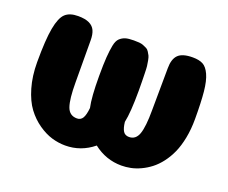

<svg xmlns="http://www.w3.org/2000/svg" viewBox="-113 -864 1246 1049"><g transform="rotate(20 510.0 -339.5)"><path d="M663 -157Q702 -157 717 -199.5Q732 -242 732 -338L734 -583Q734 -636 758.5 -660.5Q783 -685 843 -685Q880 -685 902.5 -673Q925 -661 941 -626Q957 -591 963 -531Q969 -471 969 -372Q969 -313 959 -262Q949 -211 932 -173Q915 -135 891.5 -104.5Q868 -74 842 -54Q816 -34 787 -20.5Q758 -7 730.5 -1.5Q703 4 677 4Q587 4 514 -53Q442 6 351 6Q312 6 273 -5.5Q234 -17 193.5 -45Q153 -73 122 -114.5Q91 -156 71.5 -222.5Q52 -289 52 -370Q52 -501 64.5 -568Q77 -635 102.5 -659Q128 -683 177 -683Q218 -683 242 -671.5Q266 -660 276 -638Q286 -616 286 -581L287 -337Q287 -241 302 -198Q317 -155 361 -155Q383 -155 394 -173.5Q405 -192 409 -233Q396 -291 396 -414Q396 -483 399 -524Q402 -565 408 -595Q414 -625 428 -638Q442 -651 459.5 -656.5Q477 -662 508 -662Q526 -662 539.5 -661Q553 -660 565 -655Q577 -650 585 -646Q593 -642 600 -631Q607 -620 611 -612Q615 -604 618.5 -586Q622 -568 623.5 -554.5Q625 -541 625.5 -514.5Q626 -488 626.5 -468.5Q627 -449 627 -413Q627 -287 614 -227Q618 -191 629 -174Q640 -157 663 -157Z"/></g></svg>

Font: Coiny 2.0
Style: Regular
Weight: 400
Version: Version 1.001 July 11, 2018